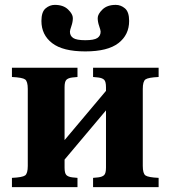

<svg xmlns="http://www.w3.org/2000/svg" viewBox="-20 -768 700 788"><path d="M150 -682Q150 -719 167 -733.5Q184 -748 205 -748Q240 -748 259.5 -729Q279 -710 279 -694Q279 -678 273 -661Q267 -644 267 -638Q267 -621 280.5 -612Q294 -603 330 -603Q366 -603 379.5 -612Q393 -621 393 -638Q393 -644 387 -661Q381 -678 381 -694Q381 -710 400.5 -729Q420 -748 455 -748Q476 -748 493 -733.5Q510 -719 510 -682Q510 -625 466 -591Q422 -557 330 -557Q238 -557 194 -591Q150 -625 150 -682ZM29 0V-38Q72 -40 83 -48Q94 -56 94 -87V-403Q94 -434 83 -442Q72 -450 29 -452V-490H298V-452L277 -450Q260 -448 252.5 -440.5Q245 -433 245 -410V-193L415 -395V-410Q415 -433 407.5 -440.5Q400 -448 383 -450L362 -452V-490H631V-452Q588 -450 577 -442Q566 -434 566 -403V-87Q566 -56 577 -48Q588 -40 631 -38V0H362V-38L383 -40Q400 -42 407.5 -49.5Q415 -57 415 -80V-315L245 -113V-80Q245 -57 252.5 -49.5Q260 -42 277 -40L298 -38V0Z"/></svg>

Font: Heuristica
Style: Bold
Weight: 700
Version: Version 1.0.2